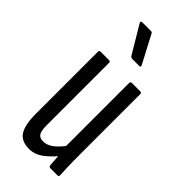

<svg xmlns="http://www.w3.org/2000/svg" viewBox="-226 -739 791 791"><g transform="rotate(45 169.5 -343.5)"><path d="M129 6Q83 6 64.5 -23.5Q46 -53 46 -116V-477Q46 -486 53 -486H104Q111 -486 111 -477V-117Q111 -81 119.5 -69Q128 -57 147 -57Q173 -57 196.5 -77Q220 -97 242 -131L248 -75Q222 -40 192 -17Q162 6 129 6ZM246 0Q240 0 238 -9Q236 -30 234.5 -58.5Q233 -87 233 -101L228 -107V-477Q228 -486 236 -486H286Q293 -486 293 -477V-120Q293 -78 294 -51.5Q295 -25 296 -11Q297 0 290 0ZM168 -557Q161 -557 156 -563L85 -682Q82 -687 83.5 -690Q85 -693 89 -693H140Q147 -693 150 -686L213 -566Q215 -562 214 -559.5Q213 -557 208 -557Z"/></g></svg>

Font: Sofia Sans Extra Condensed
Style: Regular
Weight: 400
Designer: Botio Nikoltchev, Ani Petrova
Foundry: lettersoup
Version: Version 4.101